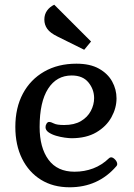

<svg xmlns="http://www.w3.org/2000/svg" viewBox="-20 -780 569 814"><path d="M275 14Q205 14 153.5 -18Q102 -50 73.5 -107.5Q45 -165 45 -242Q45 -323 77 -383Q109 -443 167.5 -476.5Q226 -510 304 -510Q362 -510 399.5 -489Q437 -468 455.5 -434.5Q474 -401 474 -363Q474 -322 452.5 -283Q431 -244 388.5 -219Q346 -194 283 -194Q273 -194 254.5 -196.5Q236 -199 217.5 -204.5Q199 -210 186 -219Q173 -228 173 -241Q173 -249 177.5 -256Q182 -263 188 -263Q196 -263 208.5 -256.5Q221 -250 252 -250Q295 -250 323 -266.5Q351 -283 365 -309.5Q379 -336 379 -364Q379 -401 355 -430.5Q331 -460 284 -460Q220 -460 184 -404Q148 -348 148 -242Q148 -154 185.5 -103Q223 -52 296 -52Q338 -52 375 -66Q412 -80 442 -109Q446 -113 451 -113Q459 -113 468 -103.5Q477 -94 477 -84Q477 -79 473 -75Q396 14 275 14ZM337 -569 224 -625Q193 -640 180.5 -657.5Q168 -675 168 -697Q168 -719 179.5 -735Q191 -751 210 -760L366 -604Z"/></svg>

Font: Gabriela
Style: Regular
Weight: 400
Designer: Eduardo Rodriguez Tunni
Foundry: Eduardo Rodriguez Tunni
Version: Version 2.001;gftools[0.9.26]